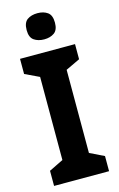

<svg xmlns="http://www.w3.org/2000/svg" viewBox="-138 -985 645 1042"><g transform="rotate(-15 184.0 -464.5)"><path d="M339 0H30V-85L110 -124V-591L30 -629V-714H339V-629L259 -591V-124L339 -85ZM185 -929Q219 -929 241.5 -913Q264 -897 264 -855Q264 -814 241.5 -798Q219 -782 185 -782Q151 -782 128 -798Q105 -814 105 -855Q105 -897 127.5 -913Q150 -929 185 -929Z"/></g></svg>

Font: Noto Sans Bengali SemiCondensed
Style: Bold
Weight: 700
Width: 4
Designer: Jelle Bosma - Monotype Design Team
Foundry: Monotype Imaging Inc.
Version: Version 2.003